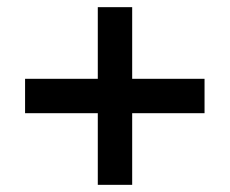

<svg xmlns="http://www.w3.org/2000/svg" viewBox="-20 -516 641 536"><path d="M253 0V-200H50V-296H253V-496H349V-296H551V-200H349V0Z"/></svg>

Font: Atkinson Hyperlegible Next Medium
Style: Regular
Weight: 500
Designer: Elliott Scott, Megan Eiswerth, Linus Boman, Theodore Petrosky, Letters from Sweden
Foundry: Applied Design Works, Letters from Sweden
Version: Version 2.001